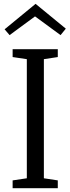

<svg xmlns="http://www.w3.org/2000/svg" viewBox="-20 -997 373 1017"><path d="M46.9 -736.3H286.1V-694.8L212.4 -683.6V-52.7L286.1 -41.5V0H46.9V-41.5L122.1 -52.7V-683.6L46.9 -694.8ZM168.5 -976.6 328.6 -845.2 300.8 -811 165.5 -910.2 30.8 -811 4.4 -841.8Z"/></svg>

Font: Habibi
Style: Regular
Weight: 400
Designer: Magnus Gaarde
Foundry: Magnus Gaarde
Version: Version 1.001